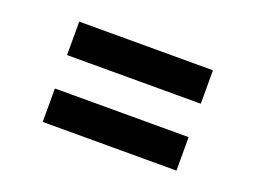

<svg xmlns="http://www.w3.org/2000/svg" viewBox="-58 -630 702 527"><g transform="rotate(20 293.0 -366.5)"><path d="M488.3 -512.7V-415H97.7V-512.7ZM488.3 -317.4V-219.7H97.7V-317.4Z"/></g></svg>

Font: BabelStone Zanabazar
Style: Regular
Weight: 400
Designer: Andrew West
Foundry: Andrew West
Version: Version 10.002;August 6, 2021